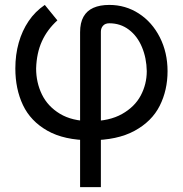

<svg xmlns="http://www.w3.org/2000/svg" viewBox="-20 -557 739 776"><path d="M421.9 -537.1Q487.3 -537.1 541 -502.4Q594.7 -467.8 626 -406.2Q657.2 -344.7 657.2 -269.5Q657.2 -192.4 625.5 -129.4Q593.8 -66.4 523.9 -28.3Q454.1 9.8 345.7 9.8Q239.3 9.8 171.4 -28.8Q103.5 -67.4 72.8 -132.3Q42 -197.3 42 -280.3Q42 -335.9 55.7 -384.3Q69.3 -432.6 95.7 -471.7Q122.1 -510.7 161.1 -537.1L211.9 -474.6Q170.9 -437.5 149.4 -390.1Q127.9 -342.8 126 -280.3Q126 -223.6 149.4 -175.3Q172.9 -127 222.2 -97.2Q271.5 -67.4 345.7 -67.4Q421.9 -67.4 473.1 -96.2Q524.4 -125 548.8 -170.9Q573.2 -216.8 573.2 -269.5Q572.3 -322.3 553.7 -366.7Q535.2 -411.1 501 -437Q466.8 -462.9 421.9 -462.9Q405.3 -462.9 396.5 -453.1Q387.7 -443.4 387.7 -428.7V199.2H303.7V-426.8Q303.7 -464.8 317.4 -489.3Q331.1 -513.7 357.4 -525.4Q383.8 -537.1 421.9 -537.1Z"/></svg>

Font: WEMIX Pretendard Variable
Style: Regular
Weight: 400
Designer: Base glyphs from Inter by Rasmus Andersson; Hangeul glyphs from Noto Sans CJK(Source Han Sans) by Jang Soo-young and Kan
Foundry: Kil Hyung-jin
Version: Version 1.000;Glyphs 3.2 (3208)